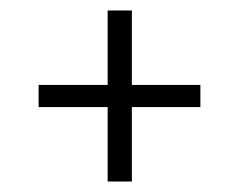

<svg xmlns="http://www.w3.org/2000/svg" viewBox="-20 -537 454 364"><path d="M359.9 -376V-334H230V-192.9H184.1V-334H53.2V-376H184.1V-517.1H230V-376Z"/></svg>

Font: Rawline Light
Style: Regular
Weight: 300
Designer: Matt McInerney, Pablo Impallari, Rodrigo Fuenzalida
Foundry: Matt McInerney, Pablo Impallari, Rodrigo Fuenzalida
Version: Version 4.020;PS 004.020;hotconv 1.0.88;makeotf.lib2.5.64775